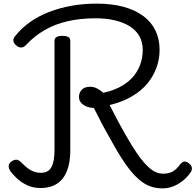

<svg xmlns="http://www.w3.org/2000/svg" viewBox="-20 -1021 1079 1060"><path d="M878 19Q848 19 821.5 11.5Q795 4 771 -12Q747 -28 723 -53Q699 -78 674.5 -113Q650 -148 623 -194Q611 -215 600 -234.5Q589 -254 578.5 -273Q568 -292 557.5 -310.5Q547 -329 537.5 -348Q528 -367 518 -386.5Q508 -406 498 -425Q464 -426 440 -442.5Q416 -459 416 -486Q416 -508 431 -525Q446 -542 478 -542Q498 -542 516 -532.5Q534 -523 550 -509Q600 -519 640.5 -540Q681 -561 709.5 -591.5Q738 -622 753 -661.5Q768 -701 768 -745Q768 -788 750 -820.5Q732 -853 697.5 -875Q663 -897 615 -908.5Q567 -920 508 -920Q424 -920 354 -904Q284 -888 227.5 -855.5Q171 -823 126 -775Q114 -761 100.5 -759Q87 -757 72 -768Q56 -781 54 -794.5Q52 -808 64 -822Q99 -866 145.5 -899Q192 -932 250 -954.5Q308 -977 374 -989Q440 -1001 514 -1001Q597 -1001 661.5 -983.5Q726 -966 770.5 -933Q815 -900 838 -853Q861 -806 861 -746Q861 -702 848.5 -661.5Q836 -621 812.5 -585.5Q789 -550 755.5 -522Q722 -494 679 -473.5Q636 -453 585 -441Q592 -427 600 -412.5Q608 -398 615.5 -382.5Q623 -367 631.5 -352Q640 -337 648.5 -321Q657 -305 666.5 -288.5Q676 -272 686 -255Q711 -212 732.5 -180Q754 -148 773.5 -125.5Q793 -103 810.5 -89Q828 -75 845 -68.5Q862 -62 879 -62Q912 -62 933 -74Q954 -86 971 -109Q981 -123 993.5 -128Q1006 -133 1023 -119Q1037 -109 1039 -96Q1041 -83 1034 -72Q1016 -45 990.5 -24Q965 -3 936 8Q907 19 878 19ZM204 17Q161 17 127.5 0.5Q94 -16 71.5 -38Q49 -60 38 -75Q27 -92 28 -106Q29 -120 45 -131Q63 -142 75.5 -138.5Q88 -135 102 -120Q117 -105 132 -93Q147 -81 165.5 -74Q184 -67 207 -67Q246 -67 263.5 -97.5Q281 -128 281 -194V-796Q281 -810 292 -816.5Q303 -823 324 -823Q346 -823 357 -816.5Q368 -810 368 -796V-188Q368 -126 350.5 -79.5Q333 -33 296.5 -8Q260 17 204 17Z"/></svg>

Font: Playwrite PL
Style: Regular
Weight: 400
Designer: Veronika Burian, José Scaglione
Foundry: TypeTogether
Version: Version 1.002